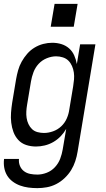

<svg xmlns="http://www.w3.org/2000/svg" viewBox="-27 -749 547 992"><path d="M166 223Q142 223 119.5 220Q97 217 76.5 209.5Q56 202 38.5 189Q21 176 10 158Q-1 140 -5 118Q-9 96 -6 72H71Q69 91 76 108Q83 125 97 135.5Q111 146 129 149.5Q147 153 166 153Q190 153 214.5 143.5Q239 134 257 114.5Q275 95 284 71Q293 47 297 23L315 -83Q303 -62 286 -44.5Q269 -27 248 -15Q227 -3 204 2.5Q181 8 159 8Q132 8 108 0Q84 -8 67.5 -26Q51 -44 42.5 -67Q34 -90 31 -115.5Q28 -141 30 -167Q32 -193 36 -219L56 -339Q60 -362 66.5 -385.5Q73 -409 85 -430.5Q97 -452 113.5 -471Q130 -490 151.5 -503Q173 -516 196.5 -522Q220 -528 243 -528Q268 -528 290.5 -521Q313 -514 330 -499Q347 -484 356.5 -462.5Q366 -441 370 -418L387 -520H466L374 34Q370 59 362 83.5Q354 108 340.5 130Q327 152 307 171Q287 190 263.5 202Q240 214 215 218.5Q190 223 166 223ZM200 -62Q223 -62 247 -70.5Q271 -79 289.5 -96.5Q308 -114 318 -137Q328 -160 331 -183L351 -303Q354 -321 355.5 -339Q357 -357 354.5 -374.5Q352 -392 345 -408Q338 -424 326.5 -435.5Q315 -447 298 -452.5Q281 -458 263 -458Q239 -458 214.5 -448Q190 -438 172.5 -419Q155 -400 146 -376Q137 -352 133 -328L113 -208Q110 -191 109 -173.5Q108 -156 110.5 -139.5Q113 -123 120 -108Q127 -93 138.5 -82Q150 -71 166.5 -66.5Q183 -62 200 -62ZM235 -611 255 -729H374L354 -611Z"/></svg>

Font: Iosevka SS04
Style: Italic
Weight: 400
Italic angle: -9°
Monospace: yes
Designer: Belleve Invis
Foundry: Belleve Invis
Version: Version 19.0.0; ttfautohint (v1.8.4)